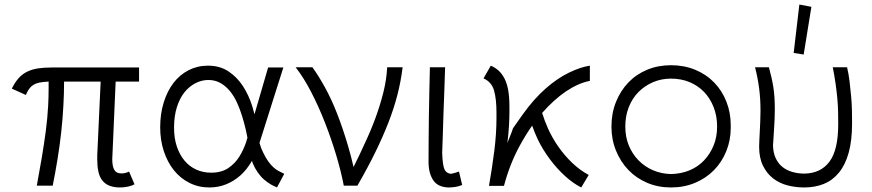

<svg xmlns="http://www.w3.org/2000/svg" viewBox="-20 -817 3837 845"><path d="M508 8Q483 8 463.5 1Q444 -6 431 -22Q418 -38 413 -62Q408 -86 408 -114Q408 -124 408 -134L423 -458H262Q262 -406 259 -353Q256 -295 249.5 -236Q243 -177 233.5 -118.5Q224 -60 212 0H142Q154 -65 164 -124Q174 -183 181.5 -240Q189 -297 192 -353Q194 -391 194 -431Q194 -445 194 -458Q180 -457 169 -456Q150 -454 136 -448Q122 -442 112 -430.5Q102 -419 94 -399L32 -427Q46 -455 62 -473Q78 -491 99.5 -501.5Q121 -512 147.5 -516Q174 -520 208 -520H592V-458H489L475 -138Q474 -127 474 -118Q474 -85 483 -69.5Q492 -54 512 -54Q513 -54 514 -54Q516 -54 519 -54Q525 -54 532.5 -56Q540 -58 548 -62L572 -6Q562 0 544.5 4Q527 8 508 8Z M1199 8 1176 -3Q1158 -13 1142.5 -26.5Q1127 -40 1114.5 -58Q1102 -76 1093 -97Q1091 -103 1089 -109Q1088 -108 1087 -106Q1066 -70 1038 -45Q1010 -20 975.5 -6Q941 8 901 8Q854 8 814 -12Q774 -32 745.5 -67.5Q717 -103 701 -151.5Q685 -200 685 -257Q685 -316 700.5 -366Q716 -416 743.5 -452Q771 -488 810 -508Q849 -528 895 -528Q948 -528 986 -502.5Q1024 -477 1049.5 -437.5Q1075 -398 1090 -350Q1095 -332 1100 -314L1160 -520H1227L1122 -188Q1129 -163 1139 -144Q1149 -123 1160 -107.5Q1171 -92 1182.5 -81.5Q1194 -71 1205 -65L1231 -52ZM1063 -191Q1066 -201 1069 -211Q1066 -227 1062 -245Q1055 -275 1045.5 -306Q1036 -337 1023 -365.5Q1010 -394 992 -416Q974 -438 950.5 -451.5Q927 -465 897 -465Q868 -465 840.5 -451Q813 -437 792 -411Q771 -385 758.5 -345.5Q746 -306 746 -255Q746 -208 758.5 -171.5Q771 -135 792.5 -109.5Q814 -84 844 -70.5Q874 -57 909 -57Q955 -57 985 -77.5Q1015 -98 1033.5 -128Q1052 -158 1063 -191Z M1493 0Q1481 -63 1459.5 -134.5Q1438 -206 1410.5 -276.5Q1383 -347 1350 -411Q1317 -475 1281 -521H1355Q1383 -482 1411 -431Q1439 -380 1464 -316Q1489 -252 1512 -174Q1525 -130 1536 -82Q1562 -134 1585 -185Q1612 -242 1632.5 -298Q1653 -354 1667 -409.5Q1681 -465 1684 -521H1752Q1744 -457 1728.5 -397.5Q1713 -338 1689 -276.5Q1665 -215 1632 -147.5Q1599 -80 1553 0Z M1955 8Q1937 8 1920 2Q1903 -4 1891.5 -17.5Q1880 -31 1873 -53Q1866 -75 1866 -106Q1866 -153 1866.5 -203Q1867 -253 1867.5 -305.5Q1868 -358 1869.5 -411.5Q1871 -465 1872 -521H1939Q1938 -474 1935.5 -418.5Q1933 -363 1931.5 -310Q1930 -257 1928.5 -213Q1927 -169 1926 -144Q1928 -90 1936 -72Q1944 -54 1965 -52Q1974 -54 1981.5 -56Q1989 -58 2000 -62L2014 -3Q1998 4 1982 6Q1966 8 1955 8Z M2538 8Q2502 -10 2466 -43Q2430 -76 2399.5 -117Q2369 -158 2347 -203Q2332 -235 2322 -264Q2293 -223 2267 -175Q2223 -94 2198 1H2132Q2146 -78 2155.5 -153.5Q2165 -229 2165 -298Q2165 -305 2165 -312Q2165 -317 2165 -323Q2165 -380 2154.5 -418Q2144 -456 2108 -472L2140 -528Q2159 -520 2174 -506.5Q2189 -493 2200 -472Q2211 -451 2216.5 -420.5Q2222 -390 2222 -348Q2222 -337 2222 -326Q2222 -297 2220 -262.5Q2218 -228 2213 -188Q2238 -250 2238 -253Q2238 -253 2238 -253Q2238 -253 2238 -253Q2242 -258 2281 -314Q2329 -381 2380.5 -426.5Q2432 -472 2483.5 -497Q2535 -522 2576 -528V-461Q2527 -452 2471 -415Q2417 -378 2366 -320Q2376 -287 2392 -251Q2411 -209 2438 -170.5Q2465 -132 2498.5 -100Q2532 -68 2571 -47ZM2238 -253Q2238 -252 2238 -252Q2238 -252 2238 -253Z M2933 8Q2876 8 2828 -12.5Q2780 -33 2745.5 -69Q2711 -105 2691 -154Q2671 -203 2671 -260Q2671 -319 2691 -368.5Q2711 -418 2745.5 -454Q2780 -490 2828 -510Q2876 -530 2933 -530Q2991 -530 3039.5 -510Q3088 -490 3123 -454Q3158 -418 3177 -369.5Q3196 -321 3196 -266Q3196 -263 3196 -260Q3196 -257 3196 -254Q3196 -201 3177 -153Q3158 -105 3123 -69Q3088 -33 3039.5 -12.5Q2991 8 2933 8ZM2933 -51Q2978 -52 3015 -67.5Q3052 -83 3078.5 -111Q3105 -139 3120.5 -176.5Q3136 -214 3136 -260Q3136 -307 3120.5 -346Q3105 -385 3078.5 -412.5Q3052 -440 3015 -455.5Q2978 -471 2933 -471Q2891 -471 2854.5 -455.5Q2818 -440 2790.5 -412.5Q2763 -385 2747.5 -346Q2732 -307 2732 -260Q2732 -214 2747.5 -176.5Q2763 -139 2790.5 -111Q2818 -83 2854.5 -67.5Q2891 -52 2933 -51Z M3321 -171Q3321 -183 3322 -201.5Q3323 -220 3324 -241.5Q3325 -263 3326 -285.5Q3327 -308 3327 -330Q3327 -382 3321 -428Q3315 -474 3303 -521H3364Q3370 -498 3375 -477Q3380 -456 3383.5 -433.5Q3387 -411 3388.5 -387Q3390 -363 3390 -334Q3390 -314 3389 -291Q3388 -268 3386.5 -246.5Q3385 -225 3384 -207Q3383 -189 3382 -177Q3383 -143 3394.5 -119.5Q3406 -96 3424.5 -81.5Q3443 -67 3468 -60Q3493 -53 3520 -53Q3592 -54 3630.5 -105.5Q3669 -157 3669 -270Q3669 -273 3669 -276Q3669 -296 3668.5 -324.5Q3668 -353 3665 -385Q3662 -417 3657 -451.5Q3652 -486 3645 -521H3708Q3715 -492 3719 -458.5Q3723 -425 3726 -391.5Q3729 -358 3729.5 -327.5Q3730 -297 3730 -274Q3730 -198 3715 -144.5Q3700 -91 3672 -57Q3644 -23 3605.5 -7.5Q3567 8 3519 8Q3482 8 3446.5 -1Q3411 -10 3383 -31.5Q3355 -53 3338 -87.5Q3321 -122 3321 -171ZM3551 -787 3517 -577 3473 -584 3498 -797Z"/></svg>

Font: Rising Sun Light
Style: Regular
Weight: 300
Designer: Matt McInerney, Pablo Impallari, Rodrigo Fuenzalida (Raleway font), Stephen Hutchings (Greek), Cristiano Sobral (main ch
Foundry: The Rising Sun Project Authors
Version: Version 4.327; ttfautohint (v1.8.4.7-5d5b-dirty)